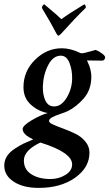

<svg xmlns="http://www.w3.org/2000/svg" viewBox="-72 -665 518 909"><path d="M205.1 -496.1Q200.2 -496.1 195.3 -505.9Q170.9 -553.7 126 -627.9Q129.9 -642.6 137.7 -644.5Q208 -585.9 218.8 -574.2Q253.9 -600.6 327.1 -644.5Q330.1 -643.6 332.5 -638.7Q335 -633.8 334 -627.9Q285.2 -581.1 217.8 -505.9Q208 -496.1 205.1 -496.1ZM269.5 113.3Q269.5 56.6 119.1 9.8Q41 46.9 41 94.7Q41 137.7 76.7 160.2Q112.3 182.6 166 182.6Q206.1 182.6 237.8 163.1Q269.5 143.6 269.5 113.3ZM217.8 -401.4Q179.7 -402.3 156.2 -356.9Q132.8 -311.5 130.9 -255.9Q129.9 -216.8 142.6 -189.5Q155.3 -162.1 182.6 -161.1Q217.8 -160.2 243.2 -201.7Q268.6 -243.2 269.5 -291Q270.5 -332 257.3 -366.2Q244.1 -400.4 217.8 -401.4ZM339.8 -378.9Q339.8 -377.9 343.8 -369.6Q347.7 -361.3 351.1 -352.5Q354.5 -343.8 357.4 -329.6Q360.4 -315.4 360.4 -302.7Q360.4 -239.3 323.7 -198.2Q287.1 -157.2 248 -138.7Q238.3 -133.8 213.4 -125.5Q188.5 -117.2 174.3 -109.4Q160.2 -101.6 160.2 -91.8Q160.2 -84 179.7 -75.2Q199.2 -66.4 227.5 -56.2Q255.9 -45.9 284.2 -32.2Q312.5 -18.6 332 4.9Q351.6 28.3 351.6 57.6Q351.6 127.9 283.7 176.3Q215.8 224.6 111.3 224.6Q38.1 224.6 -6.8 195.3Q-51.8 166 -51.8 119.1Q-51.8 94.7 -39.1 74.7Q-26.4 54.7 -1.5 38.6Q23.4 22.5 40 14.6Q56.6 6.8 85 -4.9Q58.6 -18.6 54.7 -22.5Q35.2 -38.1 35.2 -53.7Q35.2 -70.3 78.1 -95.7Q121.1 -121.1 154.3 -129.9Q111.3 -136.7 75.2 -168.5Q39.1 -200.2 39.1 -252Q39.1 -328.1 94.2 -382.3Q149.4 -436.5 220.7 -436.5Q261.7 -436.5 308.6 -414.1Q313.5 -411.1 328.6 -414.6Q343.8 -418 360.4 -422.9Q377 -427.7 380.9 -428.7Q392.6 -424.8 409.2 -413.1Q425.8 -401.4 425.8 -393.6Q425.8 -387.7 421.9 -382.8Q418 -377.9 412.1 -377.9Q405.3 -377.9 375.5 -378.4Q345.7 -378.9 339.8 -378.9Z"/></svg>

Font: Crimson
Style: SemiboldItalic
Weight: 600
Italic angle: -11°
Version: Version 0.8 ; ttfautohint (v1.00) -l 8 -r 50 -G 200 -x 14 -D